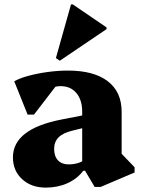

<svg xmlns="http://www.w3.org/2000/svg" viewBox="-20 -840 644 876"><path d="M412 13 368 -61H355V-330Q355 -384 328.5 -415.5Q302 -447 256 -447Q229 -447 205.5 -433Q182 -419 168 -394V-494H271L135 -317H106L45 -469Q69 -483 109.5 -494Q150 -505 197.5 -511.5Q245 -518 290 -518Q408 -518 471.5 -469.5Q535 -421 535 -330V-105L492 -183L594 -77V-53L439 13ZM189 16Q123 16 81 -22.5Q39 -61 39 -122Q39 -252 262 -295L375 -317V-260L311 -244Q268 -234 247.5 -213.5Q227 -193 227 -161Q227 -127 244.5 -108.5Q262 -90 293 -90Q338 -90 370 -113V-61H360Q332 -24 287.5 -4Q243 16 189 16ZM253 -563 235 -575 304 -820H312L466 -715V-707Z"/></svg>

Font: Platypi Light ExtraBold
Style: Regular
Weight: 800
Version: Version 1.200